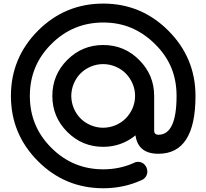

<svg xmlns="http://www.w3.org/2000/svg" viewBox="-20 -800 1134 1055"><path d="M850.6 44.9Q738.3 44.9 724.6 -56.2Q646.5 6.8 547.4 6.8Q431.6 6.8 349.6 -75.2Q267.6 -157.2 267.6 -272.9Q267.6 -388.7 349.6 -470.7Q431.6 -552.7 547.4 -552.7Q663.1 -552.7 744.6 -470.7Q827.1 -388.7 827.1 -272.9V-83Q827.1 -59.6 850.6 -59.6Q950.2 -59.6 950.2 -272.9Q950.2 -358.4 920.9 -428.7Q891.6 -499 832 -557.6Q772.5 -616.7 702.1 -646.5Q631.8 -676.3 547.4 -676.3Q379.9 -676.3 261.7 -557.6Q144 -440.4 144 -272.9Q144 -105.5 261.7 11.7Q379.9 130.4 547.4 130.4Q636.2 130.4 713.4 96.2Q725.1 89.4 737.8 89.4Q759.8 88.9 774.4 104.5Q789.1 120.1 789.6 142.1Q790 158.2 780.3 171.9Q770.5 185.5 756.3 190.4Q659.7 234.4 547.4 234.4Q337.4 234.4 188.5 85.4Q40 -63.5 40 -272.9Q40 -481.9 188.5 -631.3Q337.4 -780.3 547.4 -780.3Q756.3 -780.3 905.3 -631.3Q1054.2 -481.9 1054.2 -272.9Q1054.2 44.9 850.6 44.9ZM547.4 -447.8Q511.2 -447.8 479 -434.1Q446.3 -420.4 422.9 -397Q399.4 -373.5 385.7 -341.3Q372.1 -309.1 371.6 -272.9Q372.1 -236.8 385.7 -204.6Q399.4 -172.4 422.9 -148.9Q446.3 -125.5 479 -111.8Q511.2 -98.1 547.4 -98.1Q583.5 -98.6 615.7 -112.3Q647.9 -126 671.4 -149.9Q694.8 -173.8 708.5 -205.6Q722.2 -237.3 722.2 -272.9Q722.2 -308.6 708.5 -340.3Q694.8 -372.1 671.4 -396Q647.9 -419.9 615.7 -433.6Q583.5 -447.3 547.4 -447.8Z"/></svg>

Font: Comfortaa
Style: Bold
Weight: 700
Designer: Johan Aakerlund
Foundry: Johan Aakerlund
Version: Version 2.001; ttfautohint (v1.4.1)